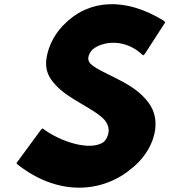

<svg xmlns="http://www.w3.org/2000/svg" viewBox="-20 -868 804 911"><path d="M182 -259 174 -252 58 -94 64 -87C274 77 486 35 607 -71L616 -78C672 -127 707 -189 716 -251C724 -311 707 -356 675 -393L669 -400C596 -485 452 -521 407 -568C401 -576 398 -585 399 -595C401 -609 408 -622 420 -634C470 -674 576 -686 659 -605L667 -612L764 -762L758 -769C564 -889 404 -858 307 -773L305 -772L298 -765C243 -717 209 -652 200 -588C194 -543 207 -507 234 -476L235 -475L241 -468C302 -397 423 -356 476 -299C490 -282 498 -262 495 -240C492 -221 484 -206 473 -195C409 -148 262 -197 182 -259Z"/></svg>

Font: Hussar Woodtype
Style: BlkObl
Weight: 900
Foundry: Cannot Into Space Fonts
Version: Version 1.07